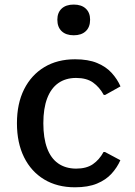

<svg xmlns="http://www.w3.org/2000/svg" viewBox="-20 -794 578 824"><path d="M301.8 9.8Q225.6 9.8 169.7 -23.9Q113.8 -57.6 83.3 -119.1Q52.7 -180.7 52.7 -265.1Q52.7 -349.6 83.5 -410.9Q114.3 -472.2 170.2 -505.9Q226.1 -539.6 302.2 -539.6Q358.4 -539.6 396.7 -523.7Q435.1 -507.8 459.2 -481.2Q483.4 -454.6 497.1 -423.3L431.6 -386.7H425.3Q406.7 -420.4 379.2 -439.9Q351.6 -459.5 306.6 -459.5Q261.7 -459.5 230.2 -437.3Q198.7 -415 182.4 -371.8Q166 -328.6 166 -265.1Q166 -201.7 182.1 -158.2Q198.2 -114.7 229.5 -92.8Q260.7 -70.8 306.2 -70.3Q351.1 -70.3 378.7 -89.4Q406.2 -108.4 424.3 -141.6H430.7L496.6 -106.4Q482.9 -75.2 458.7 -48.6Q434.6 -22 396.2 -6.1Q357.9 9.8 301.8 9.8ZM296.4 -642.6Q263.2 -642.6 244.6 -660.2Q226.1 -677.7 226.1 -709.5Q226.1 -739.7 244.6 -757.1Q263.2 -774.4 296.4 -774.4Q329.6 -774.4 348.1 -757.1Q366.7 -739.7 366.7 -709.5Q366.7 -677.7 348.1 -660.2Q329.6 -642.6 296.4 -642.6Z"/></svg>

Font: Comme Medium
Style: Regular
Weight: 500
Version: Version 1.000;gftools[0.9.27]